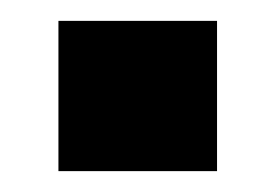

<svg xmlns="http://www.w3.org/2000/svg" viewBox="-20 -164 264 184"><path d="M36 0V-144H188V0Z"/></svg>

Font: Host Grotesk Light SemiBold
Style: Regular
Weight: 600
Version: Version 1.003